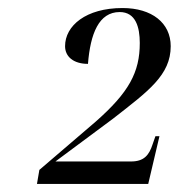

<svg xmlns="http://www.w3.org/2000/svg" viewBox="-20 -844 445 478"><path d="M72 -386H349L377 -505H367L360 -485C351 -457 338 -442 306 -442H118L262 -549C349 -617 405 -657 405 -729C405 -787 358 -824 285 -824C194 -824 142 -780 142 -729C142 -703 163 -685 199 -685C205 -760 226 -814 278 -814C318 -814 328 -776 328 -737C328 -664 301 -614 218 -541L78 -421Z"/></svg>

Font: Noto Serif Display SemiCondensed
Style: Italic
Weight: 400
Width: 4
Italic angle: -12°
Designer: Monotype Design Team
Foundry: Monotype Imaging Inc.
Version: Version 2.009